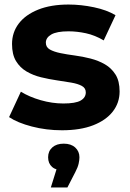

<svg xmlns="http://www.w3.org/2000/svg" viewBox="-20 -566 571 846"><path d="M253 8Q184 8 120.5 -8.5Q57 -25 20 -50L72 -162Q109 -139 159.5 -124.5Q210 -110 259 -110Q313 -110 335.5 -123Q358 -136 358 -159Q358 -178 340.5 -187.5Q323 -197 294 -202Q265 -207 230.5 -212Q196 -217 161 -225.5Q126 -234 97 -251Q68 -268 50.5 -297Q33 -326 33 -372Q33 -423 62.5 -462Q92 -501 148 -523.5Q204 -546 282 -546Q337 -546 394 -534Q451 -522 489 -499L437 -388Q398 -411 358.5 -419.5Q319 -428 282 -428Q230 -428 206 -414Q182 -400 182 -378Q182 -358 199.5 -348Q217 -338 246 -332Q275 -326 309.5 -321.5Q344 -317 379 -308Q414 -299 442.5 -282.5Q471 -266 489 -237.5Q507 -209 507 -163Q507 -113 477 -74.5Q447 -36 390.5 -14Q334 8 253 8ZM204 260 244 132 261 185Q227 185 209.5 169.5Q192 154 192 127Q192 100 210.5 83.5Q229 67 261 67Q293 67 311.5 84Q330 101 330 127Q330 139 326.5 155Q323 171 312 192L277 260Z"/></svg>

Font: Montserrat Thin
Style: Bold
Weight: 700
Version: Version 9.000